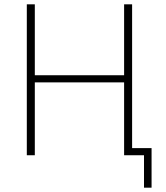

<svg xmlns="http://www.w3.org/2000/svg" viewBox="-20 -718 767 888"><path d="M646 150V0H554V-337H141V0H104V-698H141V-370H554V-698H591V-33H681V150Z"/></svg>

Font: IBM Plex Sans ExtraLight
Style: Regular
Weight: 250
Designer: Mike Abbink, Paul van der Laan, Pieter van Rosmalen
Foundry: Bold Monday
Version: Version 3.201